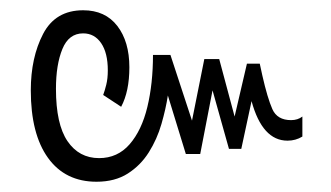

<svg xmlns="http://www.w3.org/2000/svg" viewBox="-20 -429 644 374"><path d="M168 -75Q107 -75 73.5 -121.5Q40 -168 40 -253Q40 -317 64 -363Q88 -409 142 -409Q185 -409 208.5 -378.5Q232 -348 232 -298Q232 -251 216 -221L181 -244Q184 -252 187 -264Q190 -276 190 -292Q190 -326 177 -345Q164 -364 142 -364Q114 -364 101.5 -333.5Q89 -303 89 -256Q89 -187 111.5 -154Q134 -121 173 -121Q209 -121 232.5 -148Q256 -175 267 -220.5Q278 -266 278 -322H312L354 -194L378 -314H407L437 -202L461 -305H486L491 -282Q501 -238 510.5 -216.5Q520 -195 547 -195Q560 -195 569 -202V-163Q556 -155 540 -155Q491 -155 470 -232L450 -139H426L394 -253L370 -129H342L307 -243Q303 -217 294.5 -187.5Q286 -158 270 -132.5Q254 -107 229 -91Q204 -75 168 -75Z"/></svg>

Font: Noto Sans Thai ExtCond Light
Style: Regular
Weight: 300
Width: 2
Designer: Monotype Design Team
Foundry: Monotype Imaging Inc.
Version: Version 2.002; ttfautohint (v1.8.4.7-5d5b)